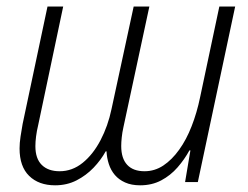

<svg xmlns="http://www.w3.org/2000/svg" viewBox="-20 -550 750 580"><path d="M146.5 9.8Q97.2 9.8 68.1 -18.6Q39.1 -46.9 39.1 -101.6Q39.1 -117.7 42 -137.2Q44.9 -156.7 48.3 -175.3L123.5 -530.3H170.9L95.7 -173.8Q90.8 -153.3 88.9 -137.5Q86.9 -121.6 86.9 -108.4Q86.9 -70.8 106.2 -51.8Q125.5 -32.7 160.2 -32.7Q198.2 -32.7 229.7 -58.1Q261.2 -83.5 283.7 -126.5Q306.2 -169.4 316.9 -220.7L383.8 -530.3H431.2L353 -166.5Q349.1 -148.9 347.7 -134.5Q346.2 -120.1 346.2 -108.9Q346.2 -71.3 364.3 -52Q382.3 -32.7 416.5 -32.7Q447.3 -32.7 473.4 -50Q499.5 -67.4 521.2 -97.7Q543 -127.9 558.8 -168.5Q574.7 -209 584.5 -256.3L642.6 -530.3H690.4L577.6 0H539.1L555.2 -95.7H552.2Q537.6 -68.8 516.4 -44.4Q495.1 -20 467 -5.1Q439 9.8 403.3 9.8Q377 9.8 357.9 1.2Q338.9 -7.3 326.9 -21.5Q314.9 -35.6 308.8 -54.4Q302.7 -73.2 301.8 -92.8H299.3Q284.7 -66.4 262.5 -43.2Q240.2 -20 211.2 -5.1Q182.1 9.8 146.5 9.8Z"/></svg>

Font: Open Sans SemiCondensed Light
Style: Italic
Weight: 300
Width: 4
Italic angle: -12°
Designer: Monotype Design Team
Foundry: Monotype Imaging Inc.
Version: Version 3.000